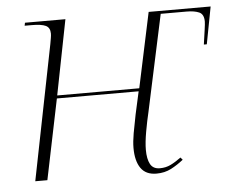

<svg xmlns="http://www.w3.org/2000/svg" viewBox="-44 -587 780 648"><g transform="rotate(-5 346.0 -263.0)"><path d="M461 10Q425 10 408 -14.5Q391 -39 391 -83Q391 -104 396 -132.5Q401 -161 408 -195L425 -272H148L92 0H51L142 -457Q144 -468 145.5 -477Q147 -486 147 -492Q147 -512 132.5 -519Q118 -526 84 -526H61L63 -536H200L150 -282H428L482 -536H692L668 -410H658Q662 -438 665 -459Q668 -480 668 -487Q668 -512 652 -519Q636 -526 610 -526H522L452 -200Q445 -171 438.5 -134.5Q432 -98 432 -73Q432 -42 441.5 -24.5Q451 -7 474 -7Q494 -7 510.5 -15Q527 -23 546 -37L553 -29Q533 -13 511 -1.5Q489 10 461 10Z"/></g></svg>

Font: Noto Serif Display ExtraLight
Style: Italic
Weight: 200
Italic angle: -12°
Designer: Monotype Design Team
Foundry: Monotype Imaging Inc.
Version: Version 2.009